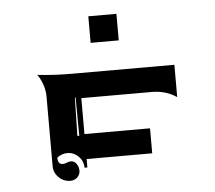

<svg xmlns="http://www.w3.org/2000/svg" viewBox="-43 -689 671 598"><g transform="rotate(-5 293.0 -390.0)"><path d="M79.6 -474.6Q132.1 -468.8 187.5 -468.8H507.8V-367.7Q474.6 -390.6 429.7 -390.6H210V-278.3H415V-200.2H210V-173.8H201.2Q201.2 -194.3 186.5 -209.1Q171.9 -223.9 151.4 -223.9Q133.3 -223.9 119.4 -212.2Q119.4 -191.4 134.5 -191.2Q139.6 -191.2 147.3 -194.2Q155 -197.3 160.2 -197.3Q171.6 -197.3 178.1 -187.3Q184.6 -177.2 184.6 -166.3Q184.6 -154.1 175.7 -145.5Q166.7 -137 154.3 -137Q132.8 -137 117.7 -151.9Q102.5 -166.7 102.5 -187.7V-405.3Q102.5 -424.1 96.1 -442.6Q89.6 -461.2 79.6 -474.6ZM187.5 -274.4H193.4L192.4 -394.5L190.2 -394ZM253.9 -559.6V-642.6H341.8V-559.6Z"/></g></svg>

Font: AgreloyInT3
Style: Medium
Weight: 400
Designer: gluk
Foundry: gluk
Version: Version 0.27